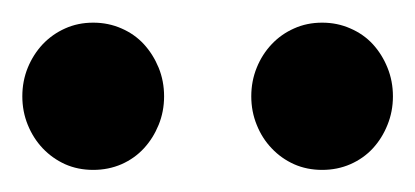

<svg xmlns="http://www.w3.org/2000/svg" viewBox="-20 -743 372 172"><path d="M0 -656.7Q0 -670.4 4.9 -682.4Q9.8 -694.3 18.3 -703.4Q26.9 -712.4 38.3 -717.5Q49.8 -722.7 63.5 -722.7Q77.1 -722.7 88.9 -717.5Q100.6 -712.4 108.9 -703.4Q117.2 -694.3 122.1 -682.4Q127 -670.4 127 -656.7Q127 -643.1 122.1 -631.1Q117.2 -619.1 108.9 -610.1Q100.6 -601.1 88.9 -595.9Q77.1 -590.8 63.5 -590.8Q49.8 -590.8 38.3 -595.9Q26.9 -601.1 18.3 -610.1Q9.8 -619.1 4.9 -631.1Q0 -643.1 0 -656.7ZM205.1 -656.7Q205.1 -670.4 210 -682.4Q214.8 -694.3 223.4 -703.4Q231.9 -712.4 243.4 -717.5Q254.9 -722.7 268.6 -722.7Q282.2 -722.7 293.9 -717.5Q305.7 -712.4 314 -703.4Q322.3 -694.3 327.1 -682.4Q332 -670.4 332 -656.7Q332 -643.1 327.1 -631.1Q322.3 -619.1 314 -610.1Q305.7 -601.1 293.9 -595.9Q282.2 -590.8 268.6 -590.8Q254.9 -590.8 243.4 -595.9Q231.9 -601.1 223.4 -610.1Q214.8 -619.1 210 -631.1Q205.1 -643.1 205.1 -656.7Z"/></svg>

Font: Andika Compact
Style: Regular
Weight: 400
Designer: Victor Gaultney, Annie Olsen, Julie Remington, Don Collingsworth, Eric Hays, Becca Hirsbrunner
Foundry: SIL International
Version: Version 5.000 ; LnSpcTght